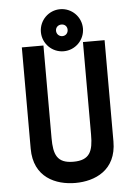

<svg xmlns="http://www.w3.org/2000/svg" viewBox="-59 -922 684 973"><g transform="rotate(-5 283.0 -435.0)"><path d="M385 -230C385 -146 368 -101 284 -101C201 -101 184 -146 184 -230V-701H74V-186C74 -39 186 7 285 7C384 7 495 -39 495 -186V-701H385ZM284 -740C267 -740 254 -753 254 -770C254 -787 267 -799 284 -799C301 -799 313 -787 313 -770C313 -753 301 -740 284 -740ZM284 -663C343 -663 391 -711 391 -770C391 -829 343 -877 284 -877C225 -877 177 -829 177 -770C177 -711 225 -663 284 -663Z"/></g></svg>

Font: Advent Pro
Style: Bold
Weight: 700
Designer: Andreas Kalpakidis
Foundry: Andreas Kalpakidis
Version: Version 2.002 2008